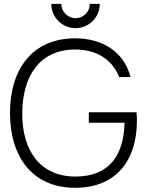

<svg xmlns="http://www.w3.org/2000/svg" viewBox="-20 -926 736 962"><path d="M356 15C568 15 666 -129.5 666 -320.5C666 -328.5 666 -346 664 -363.5H425V-311H604C600.5 -148 527 -41 357.5 -41.5C180.5 -41.5 90 -172.5 91.5 -360C93 -547.5 180.5 -678 357.5 -678C467 -677.5 544 -625 577 -540H634C603.5 -660 501 -734 356 -734C145.5 -734 30 -583 30 -360C30 -136 146.5 15 356 15ZM237 -906.5C237 -839.5 291.5 -785 358.5 -785C425.5 -785 480 -839.5 480 -906.5H430C430 -867.5 398.5 -835 358.5 -835C319.5 -835 287 -867.5 287 -906.5Z"/></svg>

Font: Eudonet Light
Style: Regular
Weight: 300
Designer: Mikhail Sharanda
Foundry: Mikhail Sharanda
Version: Version 4.503;Glyphs 3.1.2 (3151)